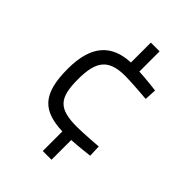

<svg xmlns="http://www.w3.org/2000/svg" viewBox="-201 -671 839 839"><g transform="rotate(45 218.5 -251.5)"><path d="M224 83H278V-39C320 -41 385 -49 385 -49L383 -104C383 -104 294 -97 256 -97C142 -97 111 -131 111 -248C111 -362 146 -404 248 -404C286 -404 381 -396 381 -396L384 -451C384 -451 321 -459 277 -461V-586H223V-463C111 -458 47 -396 47 -248C47 -89 103 -43 224 -38Z"/></g></svg>

Font: TitilliumText22L
Style: 250 wt
Weight: 300
Designer: Campivisivi
Foundry: Campivisivi
Version: 1.000